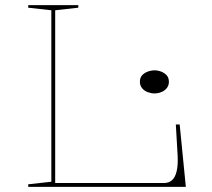

<svg xmlns="http://www.w3.org/2000/svg" viewBox="-20 -728 827 748"><path d="M90 0V-10L180 -20V-688L90 -698V-708H285V-698L195 -688V-15H619Q637 -15 649.5 -25.5Q662 -36 668 -60Q674 -84 672 -123L665 -243H680L704 0ZM582 -454Q595 -454 608 -449Q621 -444 629.5 -434.5Q638 -425 638 -409Q638 -395 629.5 -384.5Q621 -374 608 -369Q595 -364 582 -364Q569 -364 555.5 -369Q542 -374 533.5 -384.5Q525 -395 525 -409Q525 -425 533.5 -434.5Q542 -444 555.5 -449Q569 -454 582 -454Z"/></svg>

Font: Kalnia SemiExpanded Thin
Style: Regular
Weight: 250
Width: 6
Designer: Frida Medrano
Foundry: Frida Medrano
Version: Version 1.105